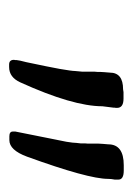

<svg xmlns="http://www.w3.org/2000/svg" viewBox="42 -792 281 404"><g transform="rotate(90 182.0 -590.5)"><path d="M188 -710.4Q207.5 -710.4 207.5 -696.8V-694.3L207 -691.4V-689L204.1 -666Q204.1 -604 153.8 -493.2Q143.1 -469.7 121.6 -469.7H116.2Q106.4 -469.7 106.4 -480L106.9 -482.4V-485.4Q107.4 -491.2 111.3 -505.9L120.1 -548.3L125.5 -576.2Q129.9 -601.6 129.9 -608.4L131.3 -623.5V-649.4L131.8 -655.3V-660.6L132.3 -669.4L133.3 -681.6Q133.3 -709.5 168.5 -709.5L174.3 -710.4ZM328.1 -710.9H339.4Q358.4 -710.9 358.4 -699.7V-691.9Q356.9 -684.6 356.9 -678.2Q356.9 -636.2 310.1 -507.3Q296.4 -470.2 275.4 -470.2H267.1Q257.3 -470.2 257.3 -477.5V-482.9L278.8 -590.3Q281.2 -605 281.2 -611.3L282.2 -620.1V-629.4L282.7 -635.3V-657.7L283.2 -666.5L284.2 -678.2Q284.2 -710.9 328.1 -710.9Z"/></g></svg>

Font: Averia Libre Light
Style: Italic
Weight: 300
Italic angle: -8.5°
Version: Version 1.002